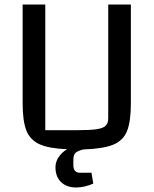

<svg xmlns="http://www.w3.org/2000/svg" viewBox="-20 -645 678 848"><path d="M558 -625V-189Q558 -108 541 -66Q524 -24 480 -6Q436 12 350 15H348Q321 22 312.5 31Q304 40 304 63V84Q304 118 333 118H384L392 166Q353 183 316 183Q274 183 249.5 159Q225 135 225 94Q225 70 238.5 49.5Q252 29 276 14Q196 11 154.5 -8Q113 -27 96.5 -68.5Q80 -110 80 -189V-625H180V-70H324Q380 -70 408 -74.5Q436 -79 447 -90Q458 -101 458 -123V-625Z"/></svg>

Font: Changa
Style: Regular
Weight: 400
Designer: Eduardo Rodriguez Tunni
Foundry: Eduardo Rodriguez Tunni
Version: Version 2.002; ttfautohint (v1.5.10-5e6f)